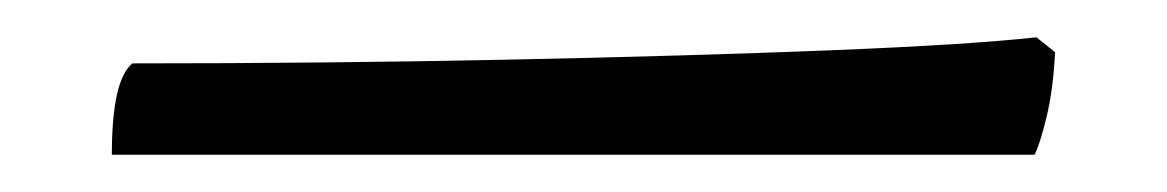

<svg xmlns="http://www.w3.org/2000/svg" viewBox="-20 -23 626 103"><path d="M40 60Q40 20 51 11Q155 11 252.5 9Q350 7 425 4Q500 1 536 -3L546 5Q545 25 541.5 39.5Q538 54 535 60Z"/></svg>

Font: Texturina 72pt Medium
Style: Regular
Weight: 500
Designer: Guillermo Torres Carreño
Foundry: Omnibus-Type
Version: Version 1.002; ttfautohint (v1.8.3)